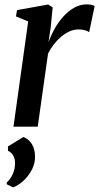

<svg xmlns="http://www.w3.org/2000/svg" viewBox="-20 -564 442 855"><path d="M40 0 105.5 -468.5 51 -491 56 -519 194.5 -544 214.5 -531 206 -444 196 -375.5Q206 -404.5 222.5 -434.5Q239 -464.5 261 -489.2Q283 -514 309.5 -529.2Q336 -544.5 365.5 -544.5Q378.5 -544.5 387.8 -542.5Q397 -540.5 401.5 -537L377 -420.5Q372.5 -425 359.5 -429Q346.5 -433 329.5 -433Q309 -433 289.2 -424Q269.5 -415 251.5 -399.8Q233.5 -384.5 218.8 -365.2Q204 -346 194 -325.5L148 0ZM38.5 270.5 10 256.5V248.5Q27 234 37.2 210.2Q47.5 186.5 47 162Q47 143 38.8 128.5Q30.5 114 15.5 107.5V88L84 46Q109.5 56 122.5 78.5Q135.5 101 136 131.5Q137 161.5 123 189.5Q109 217.5 86.5 239Q64 260.5 38.5 270.5Z"/></svg>

Font: Merriweather 72pt Medium
Style: Italic
Weight: 500
Italic angle: -7.8°
Version: Version 2.101